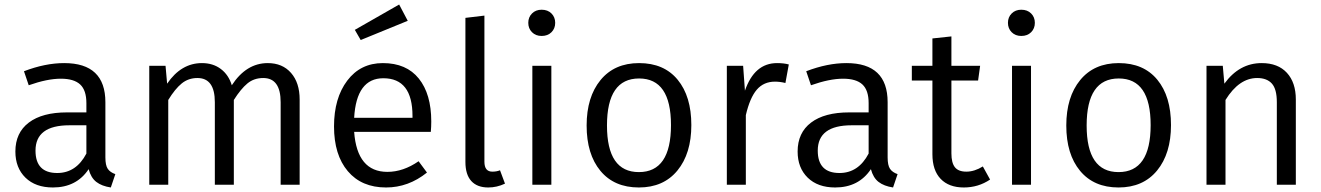

<svg xmlns="http://www.w3.org/2000/svg" viewBox="-20 -817 5842 849"><path d="M233 -52Q317 -52 362 -138V-263H287Q137 -263 137 -151Q137 -52 233 -52ZM446 -365V-121Q446 -86 456.5 -70.5Q467 -55 490 -47L470 12Q430 6 406 -12.5Q382 -31 372 -69Q318 12 214 12Q137 12 92.5 -31.5Q48 -75 48 -147Q48 -230 107.5 -275Q167 -320 276 -320H362V-361Q362 -418 334.5 -443.5Q307 -469 249 -469Q189 -469 107 -440L86 -502Q180 -538 264 -538Q446 -538 446 -365Z M1164 -538Q1229 -538 1267 -494.5Q1305 -451 1305 -377V0H1221V-365Q1221 -472 1144 -472Q1103 -472 1074 -448Q1045 -424 1014 -375V0H930V-365Q930 -472 853 -472Q813 -472 783.5 -448Q754 -424 724 -375V0H640V-526H712L719 -447Q781 -538 873 -538Q922 -538 956.5 -512Q991 -486 1005 -440Q1069 -538 1164 -538Z M1804 -296V-304Q1804 -471 1675 -471Q1556 -471 1546 -296ZM1887 -280Q1887 -256 1885 -234H1546Q1559 -57 1693 -57Q1763 -57 1831 -104L1868 -54Q1786 12 1687 12Q1579 12 1518 -60Q1457 -132 1457 -258Q1457 -383 1515.5 -460.5Q1574 -538 1673 -538Q1777 -538 1832 -469.5Q1887 -401 1887 -280ZM1575 -640 1549 -685 1745 -797 1783 -725Z M2122 -748V-102Q2122 -58 2157 -58Q2176 -58 2191 -64L2213 -5Q2177 12 2139 12Q2090 12 2064 -16.5Q2038 -45 2038 -101V-738Z M2418 0H2334V-526H2418ZM2375 -774Q2402 -774 2418.5 -757.5Q2435 -741 2435 -716Q2435 -691 2418.5 -674.5Q2402 -658 2375 -658Q2349 -658 2332.5 -674.5Q2316 -691 2316 -716Q2316 -741 2332.5 -757.5Q2349 -774 2375 -774Z M2806 -470Q2664 -470 2664 -262Q2664 -56 2805 -56Q2947 -56 2947 -264Q2947 -470 2806 -470ZM2806 -538Q2916 -538 2976.5 -464.5Q3037 -391 3037 -264Q3037 -138 2975.5 -63Q2914 12 2805 12Q2696 12 2635 -61.5Q2574 -135 2574 -262Q2574 -388 2635.5 -463Q2697 -538 2806 -538Z M3416 -538Q3446 -538 3468 -532L3453 -450Q3429 -456 3407 -456Q3357 -456 3326.5 -420.5Q3296 -385 3278 -308V0H3194V-526H3266L3274 -416Q3316 -538 3416 -538Z M3692 -52Q3776 -52 3821 -138V-263H3746Q3596 -263 3596 -151Q3596 -52 3692 -52ZM3905 -365V-121Q3905 -86 3915.5 -70.5Q3926 -55 3949 -47L3929 12Q3889 6 3865 -12.5Q3841 -31 3831 -69Q3777 12 3673 12Q3596 12 3551.5 -31.5Q3507 -75 3507 -147Q3507 -230 3566.5 -275Q3626 -320 3735 -320H3821V-361Q3821 -418 3793.5 -443.5Q3766 -469 3708 -469Q3648 -469 3566 -440L3545 -502Q3639 -538 3723 -538Q3905 -538 3905 -365Z M4326 -81 4358 -23Q4306 12 4242 12Q4176 12 4139.5 -26Q4103 -64 4103 -135V-461H4012V-526H4103V-647L4187 -656V-526H4314L4305 -461H4187V-139Q4187 -97 4202.5 -77.5Q4218 -58 4253 -58Q4289 -58 4326 -81Z M4539 0H4455V-526H4539ZM4496 -774Q4523 -774 4539.5 -757.5Q4556 -741 4556 -716Q4556 -691 4539.5 -674.5Q4523 -658 4496 -658Q4470 -658 4453.5 -674.5Q4437 -691 4437 -716Q4437 -741 4453.5 -757.5Q4470 -774 4496 -774Z M4927 -470Q4785 -470 4785 -262Q4785 -56 4926 -56Q5068 -56 5068 -264Q5068 -470 4927 -470ZM4927 -538Q5037 -538 5097.5 -464.5Q5158 -391 5158 -264Q5158 -138 5096.5 -63Q5035 12 4926 12Q4817 12 4756 -61.5Q4695 -135 4695 -262Q4695 -388 4756.5 -463Q4818 -538 4927 -538Z M5559 -538Q5631 -538 5670.5 -495Q5710 -452 5710 -377V0H5626V-365Q5626 -423 5604 -447.5Q5582 -472 5539 -472Q5459 -472 5399 -375V0H5315V-526H5387L5394 -447Q5460 -538 5559 -538Z"/></svg>

Font: FiraSans
Style: Regular
Weight: 350
Designer: Carrois Corporate & Edenspiekermann AG
Foundry: Carrois Corporate GbR & Edenspiekermann AG
Version: Version 3.106;PS 003.106;hotconv 1.0.70;makeotf.lib2.5.58329